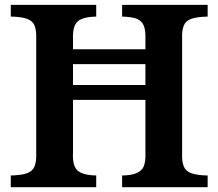

<svg xmlns="http://www.w3.org/2000/svg" viewBox="-20 -780 910 800"><path d="M845.2 -759.8V-710.9Q801.3 -710 777.6 -701.7Q753.9 -693.4 745.6 -673.3Q737.3 -652.8 738.8 -616.2V-144Q737.3 -106.9 745.6 -86.7Q753.9 -66.4 777.8 -58.1Q802.7 -49.3 845.2 -48.8V0H488.8V-48.8Q563.5 -49.3 579.1 -87.4Q587.4 -108.4 585.9 -144V-363.8H284.2V-144Q282.2 -108.9 290.5 -88.1Q298.8 -67.4 320.8 -58.6Q341.8 -49.8 380.9 -48.8V0H24.9V-48.8Q68.8 -49.8 92.3 -58.1Q115.7 -66.4 124 -86.9Q132.3 -107.4 130.9 -144V-616.2Q132.3 -653.3 124 -673.3Q115.7 -693.4 92.3 -701.7Q67.4 -710.4 24.9 -710.9V-759.8H380.9V-710.9Q342.3 -710 320.8 -701.2Q299.3 -692.4 291 -672.4Q282.7 -651.4 284.2 -616.2V-574.7H585.9V-616.2Q587.4 -651.9 579.3 -672.4Q571.3 -692.9 549.8 -701.7Q528.3 -710 488.8 -710.9V-759.8ZM284.2 -512.7V-425.8H585.9V-512.7Z"/></svg>

Font: BIZ UDPMincho
Style: Bold
Weight: 700
Designer: TypeBank Co., Ltd.
Foundry: Morisawa Inc.
Version: Version 1.06